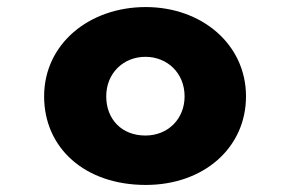

<svg xmlns="http://www.w3.org/2000/svg" viewBox="-20 -1281 822 544"><path d="M105 -1008C105 -862 220 -757 393 -757C557 -757 677 -862 677 -1008C677 -1156 551 -1261 393 -1261C232 -1261 105 -1156 105 -1008ZM281 -1008C281 -1074 330 -1120 392 -1120C454 -1120 503 -1074 503 -1008C503 -944 456 -897 392 -897C324 -897 281 -944 281 -1008Z"/></svg>

Font: Poland Can Into
Style: BigWritings
Weight: 700
Foundry: Cannot Into Space Fonts
Version: Version 0.92